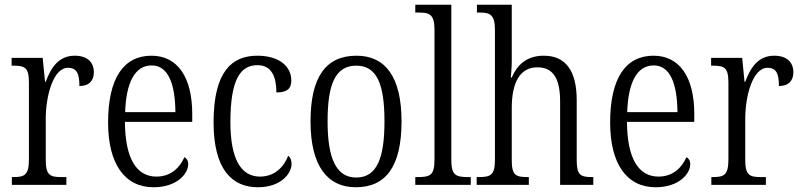

<svg xmlns="http://www.w3.org/2000/svg" viewBox="-20 -780 3379 810"><path d="M30 0H260V-33H239C192 -33 173 -40 173 -105V-279C173 -374 204 -494 267 -494C306 -494 315 -466 315 -417C356 -417 376 -440 376 -475C376 -517 349 -545 295 -545C226 -545 194 -492 173 -435H170L160 -536H29V-503H34C85 -503 102 -496 102 -431V-108C102 -40 83 -33 35 -33H30Z M628 10C726 10 774 -47 774 -87C774 -103 767 -112 758 -117C739 -73 701 -35 640 -35C557 -35 508 -109 507 -266H791V-299C791 -456 728 -545 619 -545C502 -545 436 -451 436 -263C436 -89 506 10 628 10ZM720 -307H508C512 -430 548 -504 620 -504C690 -504 719 -425 720 -307Z M1068 10C1165 10 1210 -48 1210 -88C1210 -105 1205 -116 1196 -123C1178 -77 1140 -35 1077 -35C996 -35 952 -110 952 -265C952 -450 997 -505 1066 -505C1126 -505 1146 -456 1146 -390C1191 -390 1209 -406 1209 -440C1209 -501 1157 -545 1065 -545C959 -545 881 -479 881 -264C881 -65 959 10 1068 10Z M1481 10C1608 10 1674 -78 1674 -268C1674 -455 1606 -545 1484 -545C1354 -545 1290 -454 1290 -268C1290 -79 1362 10 1481 10ZM1483 -31C1397 -31 1362 -114 1362 -268C1362 -424 1394 -503 1483 -503C1570 -503 1602 -425 1602 -268C1602 -115 1571 -31 1483 -31Z M1732 0H1966V-33H1955C1902 -33 1884 -41 1884 -106V-760H1732V-727H1748C1791 -727 1813 -720 1813 -655V-106C1813 -41 1795 -33 1743 -33H1732Z M1991 0H2211V-33H2206C2156 -33 2139 -40 2139 -104V-325C2139 -434 2175 -496 2247 -496C2317 -496 2343 -444 2343 -351V0H2483V-33H2477C2428 -33 2413 -42 2413 -106V-357C2413 -486 2363 -545 2274 -545C2201 -545 2161 -505 2139 -453H2135C2136 -463 2139 -496 2139 -523V-760H1992V-727H2006C2046 -727 2068 -718 2068 -656V-106C2068 -41 2050 -33 2000 -33H1991Z M2746 10C2844 10 2892 -47 2892 -87C2892 -103 2885 -112 2876 -117C2857 -73 2819 -35 2758 -35C2675 -35 2626 -109 2625 -266H2909V-299C2909 -456 2846 -545 2737 -545C2620 -545 2554 -451 2554 -263C2554 -89 2624 10 2746 10ZM2838 -307H2626C2630 -430 2666 -504 2738 -504C2808 -504 2837 -425 2838 -307Z M2981 0H3211V-33H3190C3143 -33 3124 -40 3124 -105V-279C3124 -374 3155 -494 3218 -494C3257 -494 3266 -466 3266 -417C3307 -417 3327 -440 3327 -475C3327 -517 3300 -545 3246 -545C3177 -545 3145 -492 3124 -435H3121L3111 -536H2980V-503H2985C3036 -503 3053 -496 3053 -431V-108C3053 -40 3034 -33 2986 -33H2981Z"/></svg>

Font: Noto Serif Armenian Condensed Light
Style: Regular
Weight: 300
Width: 3
Designer: Monotype Design Team
Foundry: Monotype Imaging Inc.
Version: Version 2.008